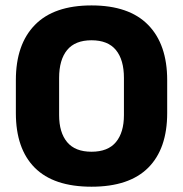

<svg xmlns="http://www.w3.org/2000/svg" viewBox="-20 -673 675 708"><path d="M317.5 15.5Q178 15.5 108.2 -54.5Q38.5 -124.5 38.5 -256V-377.5Q38.5 -509.5 108.8 -581.2Q179 -653 317.5 -653Q456 -653 526.2 -581.2Q596.5 -509.5 596.5 -377.5V-256Q596.5 -124.5 526.5 -54.5Q456.5 15.5 317.5 15.5ZM317.5 -113.5Q378 -113.5 407.5 -149Q437 -184.5 437 -248.5V-385.5Q437 -452.5 407.5 -488.5Q378 -524.5 317.5 -524.5Q257 -524.5 227.5 -488.5Q198 -452.5 198 -385.5V-248.5Q198 -184.5 227.5 -149Q257 -113.5 317.5 -113.5Z"/></svg>

Font: Anek Bangla Medium
Style: Bold
Weight: 700
Version: Version 1.003